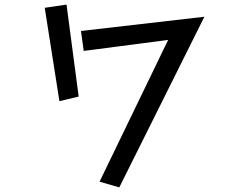

<svg xmlns="http://www.w3.org/2000/svg" viewBox="-20 -763 1040 837"><path d="M175 -729 270 -743 323 -342 239 -322ZM713 -589 345 -541 333 -628 871 -690 500 54 414 29Z"/></svg>

Font: Stick
Style: Regular
Weight: 400
Designer: Fontworks Inc.
Foundry: Fontworks Inc.
Version: Version 1.100